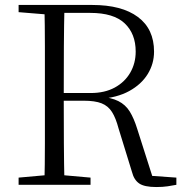

<svg xmlns="http://www.w3.org/2000/svg" viewBox="-20 -745 748 774"><path d="M55 0V-29L189 -41H210L345 -29V0ZM159 0Q161 -83 161 -166.5Q161 -250 161 -335V-390Q161 -475 161 -559Q161 -643 159 -725H240Q238 -643 237.5 -556Q237 -469 237 -363V-344Q237 -253 237.5 -168Q238 -83 240 0ZM610 9Q562 9 541 -5.5Q520 -20 512 -52L458 -227Q447 -269 431.5 -293.5Q416 -318 389.5 -328.5Q363 -339 317 -339H200V-370H346Q402 -370 442.5 -392Q483 -414 505 -452Q527 -490 527 -537Q527 -609 482.5 -651Q438 -693 344 -693H200V-725H352Q471 -725 536 -676.5Q601 -628 601 -537Q601 -488 575.5 -446.5Q550 -405 501 -378Q452 -351 380 -346V-356Q428 -352 457 -337.5Q486 -323 503 -295.5Q520 -268 533 -226L599 -19L564 -38L691 -29V0Q676 3 656 6Q636 9 610 9ZM55 -696V-725H200V-685H189Z"/></svg>

Font: Noto Serif KR ExtraLight Light
Style: Regular
Weight: 300
Version: Version 2.003-H1;hotconv 1.1.1;makeotfexe 2.6.0